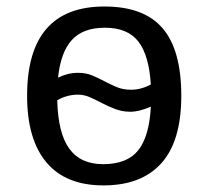

<svg xmlns="http://www.w3.org/2000/svg" viewBox="-20 -558 640 588"><path d="M535.2 -264.6Q535.2 -126 474.1 -58.1Q413.1 9.8 296.9 9.8Q181.2 9.8 122.1 -60.8Q63 -131.3 63 -264.6Q63 -538.1 299.8 -538.1Q420.9 -538.1 478 -471.4Q535.2 -404.8 535.2 -264.6ZM218.8 -268.1Q185.1 -268.1 155.3 -251Q157.7 -150.4 192.1 -102.8Q226.6 -55.2 295.9 -55.2Q369.6 -55.2 403.6 -98.1Q437.5 -141.1 441.9 -231.4Q406.2 -215.8 379.9 -215.8Q354.5 -215.8 333.3 -223.9Q312 -231.9 293 -241.9Q273.9 -252 255.9 -260Q237.8 -268.1 218.8 -268.1ZM381.3 -283.2Q412.1 -283.2 441.9 -299.3Q436.5 -388.2 403.8 -430.7Q371.1 -473.1 301.3 -473.1Q234.4 -473.1 200.2 -435.8Q166 -398.4 157.7 -320.3Q188 -335 218.8 -335Q243.2 -335 262.5 -326.9Q281.7 -318.8 300 -309.1Q318.4 -299.3 337.6 -291.3Q356.9 -283.2 381.3 -283.2Z"/></svg>

Font: Cousine
Style: Regular
Weight: 400
Monospace: yes
Designer: Steve Matteson
Foundry: Monotype Imaging Inc.
Version: Version 1.21